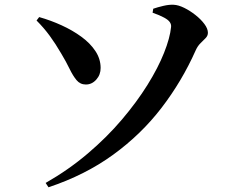

<svg xmlns="http://www.w3.org/2000/svg" viewBox="-20 -760 1040 822"><path d="M187.6 41.8 175.4 23.2Q274.1 -33.2 355.9 -102.9Q437.8 -172.5 501.6 -247.7Q565.5 -323 611.2 -396.3Q656.9 -469.6 682.3 -533.7Q707.8 -597.7 712.4 -644.3Q713.7 -655.5 707 -665.3Q700.3 -675.1 682.5 -684.7Q664.8 -694.4 633.3 -705.6L636 -722.6Q654.1 -728.9 679 -734.8Q703.8 -740.7 723.4 -739.6Q743.5 -738.8 768.5 -726.5Q793.4 -714.2 816.7 -695.8Q840.1 -677.4 855.1 -657.2Q870.1 -637.1 870.1 -619.6Q870.1 -607 860.4 -597Q850.7 -586.9 838.5 -575.1Q826.2 -563.2 817.7 -544.3Q759.1 -412.5 671.6 -298.4Q584 -184.3 464 -97.3Q344.1 -10.3 187.6 41.8ZM136.5 -672.2 147.7 -686.9Q197 -673 243.8 -651.6Q290.6 -630.3 328.3 -602.7Q366.1 -575.2 388.3 -541.6Q410.6 -508 410.8 -469.6Q411.1 -440.3 392.3 -419.3Q373.6 -398.2 347.7 -398.2Q323.3 -398.2 307.8 -416.8Q292.3 -435.4 277.7 -465.6Q263.1 -495.8 242.3 -530.5Q217.6 -573 192.8 -606.8Q168 -640.7 136.5 -672.2Z"/></svg>

Font: Noto Serif KR
Style: Regular
Weight: 200
Designer: Ryoko NISHIZUKA 西塚涼子 (kana & ideographs); Frank Grießhammer (Latin, Greek & Cyrillic); Wenlong ZHANG 张文龙 (bopomofo); San
Foundry: Adobe
Version: Version 2.001;hotconv 1.1.0;makeotfexe 2.6.0